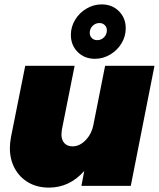

<svg xmlns="http://www.w3.org/2000/svg" viewBox="-20 -847 726 875"><path d="M25 -172Q25 -194 30 -222L95 -547H320L262 -256Q260 -242 260 -235Q260 -209 273.5 -194.5Q287 -180 311 -180Q343 -180 370.5 -208.5Q398 -237 406 -280L459 -547H684L576 0H351L364 -68Q297 8 203 8Q150 8 110 -15Q70 -38 47.5 -79Q25 -120 25 -172ZM553 -718Q553 -681 533.5 -649Q514 -617 481.5 -598Q449 -579 413 -579Q365 -579 334 -610Q303 -641 303 -688Q303 -725 322.5 -757Q342 -789 374.5 -808Q407 -827 443 -827Q491 -827 522 -796Q553 -765 553 -718ZM389 -697Q389 -683 398.5 -673.5Q408 -664 423 -664Q441 -664 454 -677Q467 -690 467 -709Q467 -723 457.5 -732.5Q448 -742 433 -742Q415 -742 402 -729Q389 -716 389 -697Z"/></svg>

Font: Gontserrat Black
Style: Italic
Weight: 900
Italic angle: -11.3°
Designer: Julieta Ulanovsky
Foundry: Julieta Ulanovsky
Version: Version 6.001